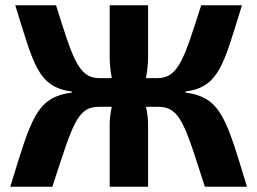

<svg xmlns="http://www.w3.org/2000/svg" viewBox="-20 -710 978 730"><path d="M685 -362C814 -379 830 -466 900 -690H745C683 -498 661 -413 580 -413H535C540 -440 543 -468 543 -495V-690H397V-495C397 -468 400 -440 405 -413H356C276 -413 254 -498 193 -690H38C108 -466 123 -379 253 -362V-358C117 -340 99 -259 19 0H179C256 -234 272 -304 356 -304H405C400 -281 397 -258 397 -238V0H543V-238C543 -258 540 -281 535 -304H581C667 -304 683 -234 759 0H919C840 -259 821 -340 685 -358Z"/></svg>

Font: SnT
Style: Bold
Weight: 700
Designer: Natanael Gama
Version: Version 1.001;PS 001.001;hotconv 1.0.70;makeotf.lib2.5.58329